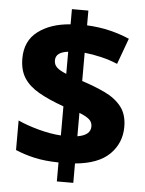

<svg xmlns="http://www.w3.org/2000/svg" viewBox="-56 -804 686 907"><g transform="rotate(5 287.0 -350.5)"><path d="M248 -32Q183 -33 134 -44Q85 -55 43 -73V-213Q87 -193 143 -178Q199 -163 248 -160V-298Q178 -323 130.5 -350Q83 -377 59 -414Q35 -451 35 -507Q35 -590 94 -635Q153 -680 248 -687V-759H326V-689Q385 -686 434.5 -674Q484 -662 528 -643L483 -520Q445 -536 404.5 -545.5Q364 -555 326 -559V-425Q388 -405 437 -381.5Q486 -358 514.5 -321.5Q543 -285 543 -226Q543 -150 490 -97Q437 -44 326 -34V58H248ZM248 -557Q189 -550 189 -511Q189 -491 202.5 -478Q216 -465 248 -452ZM326 -163Q388 -173 388 -215Q388 -235 373.5 -248Q359 -261 326 -274Z"/></g></svg>

Font: Noto Sans Myanmar ExtraBold
Style: Regular
Weight: 800
Designer: Monotype Design Team
Foundry: Monotype Imaging Inc.
Version: Version 2.107; ttfautohint (v1.8.4.7-5d5b)